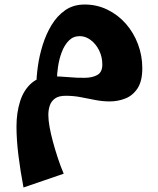

<svg xmlns="http://www.w3.org/2000/svg" viewBox="-20 -430 700 850"><path d="M84 400Q70 326 61.5 257.5Q53 189 53 130Q53 69 69 18.5Q85 -32 119.5 -62Q154 -92 209 -92Q244 -92 283 -88.5Q322 -85 356 -85.5Q390 -86 411.5 -98.5Q433 -111 433 -144Q433 -178 419 -206.5Q405 -235 382 -252.5Q359 -270 333 -270Q304 -270 284.5 -250Q265 -230 253.5 -199.5Q242 -169 237 -135.5Q232 -102 232 -74L141 -51Q141 -88 147.5 -135.5Q154 -183 169 -231Q184 -279 208.5 -319.5Q233 -360 269 -385Q305 -410 355 -410Q409 -410 456 -387Q503 -364 537.5 -324.5Q572 -285 591 -234Q610 -183 610 -128Q610 -71 589 -39Q568 -7 535 6Q502 19 466 19Q433 19 400.5 12.5Q368 6 336.5 0Q305 -6 271 -6Q240 -6 223.5 6Q207 18 200.5 37Q194 56 194 79Q194 102 199.5 132.5Q205 163 214.5 198Q224 233 236 269.5Q248 306 262 339Z"/></svg>

Font: Marhey Medium
Style: Regular
Weight: 500
Designer: Nur Syamsi & Bustanul Arifin
Foundry: Namelatype
Version: Version 1.000